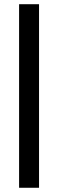

<svg xmlns="http://www.w3.org/2000/svg" viewBox="-20 -720 274 903"><path d="M69.8 163.1V-700.2H163.6V163.1Z"/></svg>

Font: Elstob 6pt SemiBold
Style: Regular
Weight: 600
Designer: Peter S. Baker
Version: Version 1.015